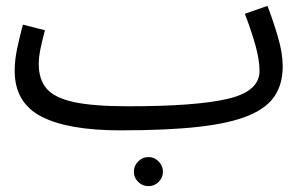

<svg xmlns="http://www.w3.org/2000/svg" viewBox="-20 -423 1033 654"><path d="M390 21Q212 21 121 -26Q30 -73 30 -182Q30 -219 39 -260.5Q48 -302 58 -339L133 -320Q127 -298 119.5 -264.5Q112 -231 112 -205Q112 -153 138.5 -121.5Q165 -90 231 -75.5Q297 -61 416 -61Q649 -61 756.5 -86.5Q864 -112 864 -181Q864 -219 850 -269Q836 -319 814 -376L891 -403Q910 -354 926.5 -298Q943 -242 943 -197Q943 -138 916 -96.5Q889 -55 826 -29Q763 -3 656.5 9Q550 21 390 21ZM486 211Q465 211 450.5 196.5Q436 182 436 162Q436 142 450.5 127Q465 112 486 112Q506 112 520.5 127Q535 142 535 162Q535 182 520.5 196.5Q506 211 486 211Z"/></svg>

Font: TSCustom
Style: Regular
Weight: 400
Designer: Monotype Design Team
Foundry: Monotype Imaging Inc.
Version: Version 2.004; ttfautohint (v1.8.3) -l 8 -r 50 -G 200 -x 14 